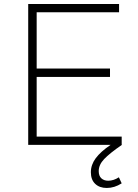

<svg xmlns="http://www.w3.org/2000/svg" viewBox="-20 -719 687 953"><path d="M570 161 584 191Q548 214 510 214Q474 214 452.5 193.5Q431 173 431 136Q431 99 455 66.5Q479 34 529 0H120V-699H571V-658H162V-379H526V-337H162V-41H584V-1L585 0Q524 42 497 70.5Q470 99 470 130Q470 154 483 166Q496 178 517 178Q544 178 570 161Z"/></svg>

Font: Montserrat arm2 ExtraLight
Style: Regular
Weight: 275
Designer: Julieta Ulanovsky
Foundry: Julieta Ulanovsky
Version: Version 6.000